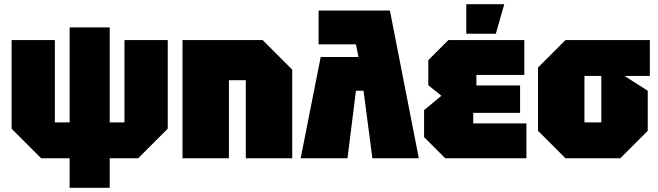

<svg xmlns="http://www.w3.org/2000/svg" viewBox="-20 -750 3120 910"><path d="M175 0 35 -140V-560H240V-170H310V-620H500V-170H570V-560H775V-140L635 0H500V140H310V0Z M845 0V-560H1225L1365 -420V0H1145V-370H1065V0Z M1490 -700H1828L1965 0H1745L1703 -320H1667L1627 0H1405L1500 -480H1679L1667 -540H1490Z M2090 0 1990 -100V-228L2072 -296L2010 -346V-465L2105 -560H2465V-395H2238V-345H2445V-215H2223V-165H2475V0ZM2190 -590V-730H2370L2330 -590Z M2530 -130V-430L2660 -560H3060V-390H2940L3050 -320V-130L2920 0H2660ZM2750 -170H2830V-390H2750Z"/></svg>

Font: Tektur SemiCondensed Black
Style: Regular
Weight: 900
Width: 4
Designer: Adam Jagosz
Foundry: Adam Jagosz
Version: Version 1.005;gftools[0.9.30]